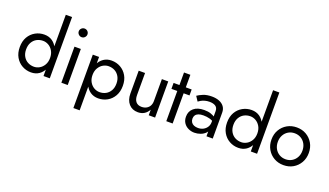

<svg xmlns="http://www.w3.org/2000/svg" viewBox="-83 -1356 3694 2156"><g transform="rotate(20 1764.5 -278.5)"><path d="M411 -756V-24H486V-756ZM49 -239Q49 -170 78 -119.5Q107 -69 156 -41.5Q205 -14 263 -14Q318 -14 358 -41.5Q398 -69 421 -119.5Q444 -170 444 -239Q444 -310 421 -360Q398 -410 358 -437.5Q318 -465 263 -465Q205 -465 156 -437.5Q107 -410 78 -360Q49 -310 49 -239ZM125 -239Q125 -289 145.5 -324Q166 -359 199.5 -376.5Q233 -394 273 -394Q306 -394 337.5 -376.5Q369 -359 390 -324Q411 -289 411 -239Q411 -190 390 -155Q369 -120 337.5 -102.5Q306 -85 273 -85Q233 -85 199.5 -102.5Q166 -120 145.5 -155Q125 -190 125 -239Z M611 -632Q611 -611 626.5 -595.5Q642 -580 663 -580Q685 -580 700 -595.5Q715 -611 715 -632Q715 -653 700 -668Q685 -683 663 -683Q642 -683 626.5 -668Q611 -653 611 -632ZM625 -453V-22H701V-453Z M924 199V-439H849V199ZM1286 -224Q1286 -294 1257 -344Q1228 -394 1179.5 -421.5Q1131 -449 1072 -449Q1018 -449 977.5 -421.5Q937 -394 914 -344Q891 -294 891 -224Q891 -154 914 -103.5Q937 -53 977.5 -25.5Q1018 2 1072 2Q1131 2 1179.5 -25.5Q1228 -53 1257 -103.5Q1286 -154 1286 -224ZM1210 -224Q1210 -174 1189.5 -139Q1169 -104 1136 -86.5Q1103 -69 1062 -69Q1029 -69 997.5 -86.5Q966 -104 945 -139Q924 -174 924 -224Q924 -273 945 -308Q966 -343 997.5 -360.5Q1029 -378 1062 -378Q1103 -378 1136 -360.5Q1169 -343 1189.5 -308Q1210 -273 1210 -224Z M1471 -183V-446H1395V-173Q1395 -96 1435.5 -50Q1476 -4 1544 -4Q1587 -4 1619 -23.5Q1651 -43 1672 -81V-14H1748V-446H1672V-183Q1672 -151 1658.5 -126.5Q1645 -102 1620 -88.5Q1595 -75 1563 -75Q1518 -75 1494.5 -103Q1471 -131 1471 -183Z M1810 -451V-380H2026V-451ZM1880 -601V-19H1956V-601Z M2146 -147Q2146 -171 2157.5 -188Q2169 -205 2192 -214Q2215 -223 2251 -223Q2291 -223 2325.5 -213.5Q2360 -204 2393 -181V-225Q2386 -234 2367.5 -247.5Q2349 -261 2317.5 -272Q2286 -283 2239 -283Q2159 -283 2114.5 -245Q2070 -207 2070 -144Q2070 -100 2090.5 -69Q2111 -38 2145.5 -21.5Q2180 -5 2219 -5Q2255 -5 2291 -18Q2327 -31 2352 -58Q2377 -85 2377 -127L2362 -183Q2362 -149 2345.5 -123.5Q2329 -98 2301.5 -83.5Q2274 -69 2239 -69Q2212 -69 2190.5 -78Q2169 -87 2157.5 -105Q2146 -123 2146 -147ZM2135 -346Q2145 -354 2163 -364.5Q2181 -375 2206.5 -382.5Q2232 -390 2264 -390Q2284 -390 2302 -386Q2320 -382 2333.5 -373.5Q2347 -365 2354.5 -350.5Q2362 -336 2362 -314V-14H2437V-324Q2437 -366 2416 -395Q2395 -424 2357 -439.5Q2319 -455 2268 -455Q2208 -455 2165.5 -437.5Q2123 -420 2098 -402Z M2888 -756V-24H2963V-756ZM2526 -239Q2526 -170 2555 -119.5Q2584 -69 2633 -41.5Q2682 -14 2740 -14Q2795 -14 2835 -41.5Q2875 -69 2898 -119.5Q2921 -170 2921 -239Q2921 -310 2898 -360Q2875 -410 2835 -437.5Q2795 -465 2740 -465Q2682 -465 2633 -437.5Q2584 -410 2555 -360Q2526 -310 2526 -239ZM2602 -239Q2602 -289 2622.5 -324Q2643 -359 2676.5 -376.5Q2710 -394 2750 -394Q2783 -394 2814.5 -376.5Q2846 -359 2867 -324Q2888 -289 2888 -239Q2888 -190 2867 -155Q2846 -120 2814.5 -102.5Q2783 -85 2750 -85Q2710 -85 2676.5 -102.5Q2643 -120 2622.5 -155Q2602 -190 2602 -239Z M3060 -230Q3060 -165 3089.5 -114Q3119 -63 3169.5 -34Q3220 -5 3283 -5Q3347 -5 3397 -34Q3447 -63 3476.5 -114Q3506 -165 3506 -230Q3506 -296 3476.5 -346.5Q3447 -397 3397 -426Q3347 -455 3283 -455Q3220 -455 3169.5 -426Q3119 -397 3089.5 -346.5Q3060 -296 3060 -230ZM3136 -230Q3136 -275 3155 -310Q3174 -345 3207.5 -365Q3241 -385 3283 -385Q3325 -385 3358.5 -365Q3392 -345 3411 -310Q3430 -275 3430 -230Q3430 -185 3411 -150Q3392 -115 3358.5 -95Q3325 -75 3283 -75Q3241 -75 3207.5 -95Q3174 -115 3155 -150Q3136 -185 3136 -230Z"/></g></svg>

Font: SpinnyJost Regular
Style: Regular
Weight: 400
Version: Version 3.710